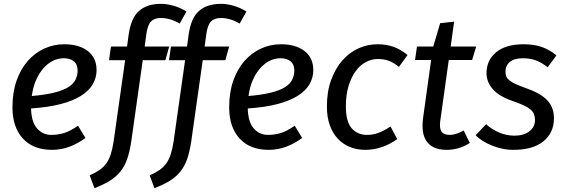

<svg xmlns="http://www.w3.org/2000/svg" viewBox="-20 -770 2967 1002"><path d="M484 -404Q484 -365 464.5 -331Q445 -297 403.5 -270.5Q362 -244 297 -227Q232 -210 142 -204Q144 -132 174 -99Q204 -66 247 -66Q284 -66 316.5 -76.5Q349 -87 387 -114L426 -50Q385 -20 342 -4Q299 12 251 12Q153 12 99 -47.5Q45 -107 45 -210Q45 -288 66.5 -349Q88 -410 125 -452Q162 -494 211 -516.5Q260 -539 315 -539Q393 -539 438.5 -503.5Q484 -468 484 -404ZM313 -466Q283 -466 256 -452.5Q229 -439 206.5 -413.5Q184 -388 168 -351.5Q152 -315 146 -269Q216 -275 262.5 -286.5Q309 -298 336 -315Q363 -332 374 -354Q385 -376 385 -402Q385 -434 365.5 -450Q346 -466 313 -466Z M633 -456H549L559 -527H643L651 -586Q663 -675 705 -712.5Q747 -750 821 -750Q851 -750 886 -740Q921 -730 953 -710L918 -647Q869 -676 819 -676Q786 -676 768 -658Q750 -640 743 -587L735 -527H863L843 -456H725L665 -32Q657 21 644 59Q631 97 608.5 125Q586 153 553 173.5Q520 194 473 212L448 145Q478 132 499 117.5Q520 103 534.5 83Q549 63 558 35Q567 7 573 -32Z M946 -456H862L872 -527H956L964 -586Q976 -675 1018 -712.5Q1060 -750 1134 -750Q1164 -750 1199 -740Q1234 -730 1266 -710L1231 -647Q1182 -676 1132 -676Q1099 -676 1081 -658Q1063 -640 1056 -587L1048 -527H1176L1156 -456H1038L978 -32Q970 21 957 59Q944 97 921.5 125Q899 153 866 173.5Q833 194 786 212L761 145Q791 132 812 117.5Q833 103 847.5 83Q862 63 871 35Q880 7 886 -32Z M1615 -404Q1615 -365 1595.5 -331Q1576 -297 1534.5 -270.5Q1493 -244 1428 -227Q1363 -210 1273 -204Q1275 -132 1305 -99Q1335 -66 1378 -66Q1415 -66 1447.5 -76.5Q1480 -87 1518 -114L1557 -50Q1516 -20 1473 -4Q1430 12 1382 12Q1284 12 1230 -47.5Q1176 -107 1176 -210Q1176 -288 1197.5 -349Q1219 -410 1256 -452Q1293 -494 1342 -516.5Q1391 -539 1446 -539Q1524 -539 1569.5 -503.5Q1615 -468 1615 -404ZM1444 -466Q1414 -466 1387 -452.5Q1360 -439 1337.5 -413.5Q1315 -388 1299 -351.5Q1283 -315 1277 -269Q1347 -275 1393.5 -286.5Q1440 -298 1467 -315Q1494 -332 1505 -354Q1516 -376 1516 -402Q1516 -434 1496.5 -450Q1477 -466 1444 -466Z M1896 -66Q1925 -66 1953.5 -76Q1982 -86 2018 -110L2053 -44Q1974 12 1886 12Q1842 12 1805.5 -3Q1769 -18 1742.5 -46.5Q1716 -75 1701 -117Q1686 -159 1686 -214Q1686 -292 1708 -352.5Q1730 -413 1766.5 -454.5Q1803 -496 1850.5 -517.5Q1898 -539 1950 -539Q1998 -539 2035.5 -525Q2073 -511 2107 -483L2062 -421Q2033 -444 2008.5 -453Q1984 -462 1951 -462Q1919 -462 1889 -446Q1859 -430 1836 -398.5Q1813 -367 1799 -321Q1785 -275 1785 -214Q1785 -136 1815 -101Q1845 -66 1896 -66Z M2432 -24Q2376 12 2311 12Q2250 12 2217.5 -19.5Q2185 -51 2185 -114Q2185 -132 2188 -155L2230 -457H2146L2156 -527H2241L2277 -649L2350 -657L2332 -527H2465L2444 -457H2322L2278 -142Q2277 -135 2276.5 -129Q2276 -123 2276 -118Q2276 -89 2289 -77.5Q2302 -66 2328 -66Q2358 -66 2400 -89Z M2665 -62Q2713 -62 2742.5 -84.5Q2772 -107 2772 -144Q2772 -160 2767 -173.5Q2762 -187 2749.5 -198Q2737 -209 2714.5 -219.5Q2692 -230 2658 -242Q2586 -266 2552.5 -304Q2519 -342 2519 -388Q2519 -456 2569.5 -497.5Q2620 -539 2713 -539Q2768 -539 2808.5 -524.5Q2849 -510 2884 -481L2838 -419Q2808 -443 2777.5 -454.5Q2747 -466 2709 -466Q2664 -466 2641 -447Q2618 -428 2618 -396Q2618 -382 2622 -371.5Q2626 -361 2638 -351Q2650 -341 2672 -331Q2694 -321 2730 -308Q2802 -283 2836.5 -246Q2871 -209 2871 -153Q2871 -78 2816.5 -33Q2762 12 2658 12Q2628 12 2599 5.5Q2570 -1 2544.5 -11.5Q2519 -22 2498 -35.5Q2477 -49 2462 -64L2517 -122Q2546 -95 2584.5 -78.5Q2623 -62 2665 -62Z"/></svg>

Font: Yekcdsyqcyvpieeyorgstswgcgt
Style: Regular
Weight: 400
Italic angle: -8°
Designer: Carrois Corporate & Edenspiekermann
Foundry: Carrois Corporate GbR & Edenspiekermann AG
Version: Version 2.001